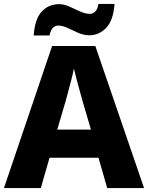

<svg xmlns="http://www.w3.org/2000/svg" viewBox="-20 -949 747 969"><path d="M521 0 477 -153H230L186 0H0L243 -717H461L707 0ZM397 -438Q392 -456 383.5 -486.5Q375 -517 366.5 -549Q358 -581 353 -603Q349 -581 340.5 -548.5Q332 -516 324 -485.5Q316 -455 311 -438L269 -295H439ZM150 -770Q156 -854 191 -891Q226 -928 278 -928Q304 -928 331 -915.5Q358 -903 384.5 -891Q411 -879 435 -879Q447 -879 459.5 -889.5Q472 -900 477 -929H558Q552 -846 516 -808.5Q480 -771 431 -771Q403 -771 375.5 -783Q348 -795 322 -807.5Q296 -820 272 -820Q260 -820 248 -809.5Q236 -799 230 -770Z"/></svg>

Font: Noto Sans ExtraBold
Style: Regular
Weight: 800
Designer: Monotype Design Team
Foundry: Monotype Imaging Inc.
Version: Version 2.007